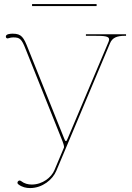

<svg xmlns="http://www.w3.org/2000/svg" viewBox="-20 -930 655 952"><path d="M459 -900V-910H139V-900ZM406 -760V-752.5H446C499.5 -752.5 521 -750.5 521 -734.5C521 -730 519.5 -725 516.5 -718.5L316.5 -245.5C312 -235 310.5 -230.5 307 -230.5C303.5 -230.5 301.5 -234.5 297.5 -245L119.5 -688.5C97.5 -745 87 -763 43 -763C33.5 -763 9 -762 9 -749C9 -742.5 12.5 -739.5 18.5 -739.5C19.5 -739.5 21 -740 22 -740.5C31 -743.5 38.5 -744.5 45.5 -744.5C78 -744.5 87 -738 107.5 -685.5L290 -229.5C293 -222 297.5 -208.5 297.5 -201.5C297.5 -200 297.5 -199 297 -198L250 -86.5C235 -50.5 191 -15 137.5 -15C119 -15 100.5 -19.5 84 -32.5C82 -34 79 -35 77 -35C72 -35 66.5 -29.5 66.5 -24C66.5 -21 68 -18 71 -16C89 -2 109.5 2.5 129 2.5C191 2.5 241 -40 259 -82.5L525.5 -715.5C536.5 -742 558 -752.5 599.5 -752.5H605V-760Z"/></svg>

Font: ZnikomitSC
Style: Regular
Weight: 100
Designer: gluk
Foundry: gluk
Version: Version 0.55